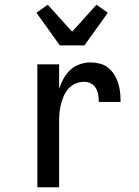

<svg xmlns="http://www.w3.org/2000/svg" viewBox="-20 -792 588 812"><path d="M138 0V-520H230V-416Q237 -438 248.5 -459Q260 -480 277 -496Q294 -512 316.5 -520Q339 -528 363 -528Q382 -528 402 -523Q422 -518 437.5 -505.5Q453 -493 463.5 -476Q474 -459 480 -440Q486 -421 488 -401Q490 -381 490 -361H398Q398 -376 395.5 -391Q393 -406 385.5 -419Q378 -432 364.5 -439Q351 -446 336 -446Q317 -446 299.5 -438.5Q282 -431 269.5 -417Q257 -403 249.5 -385.5Q242 -368 237.5 -350Q233 -332 231.5 -313Q230 -294 230 -276V0ZM233 -600 134 -738 182 -772 285 -658 388 -772 436 -738 337 -600Z"/></svg>

Font: Iosevka Semi-Condensed Medium
Style: Regular
Weight: 500
Monospace: yes
Designer: Belleve Invis
Foundry: Belleve Invis
Version: Version 27.3.5